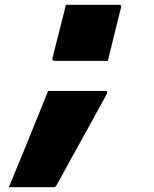

<svg xmlns="http://www.w3.org/2000/svg" viewBox="-20 -578 640 798"><path d="M428 -325H207Q196 -325 198 -336L254 -558H475Q486 -558 483 -547ZM203 200H17Q58 100 99 0Q140 -100 180 -200H418Q430 -200 423 -186Q398 -140 362.5 -75.5Q327 -11 288.5 58.5Q250 128 215 192Q210 200 203 200Z"/></svg>

Font: Recursive Mn Lnr St Blk
Style: Italic
Weight: 900
Italic angle: -15°
Monospace: yes
Version: Version 1.079;hotconv 1.0.112;makeotfexe 2.5.65598; ttfautoh